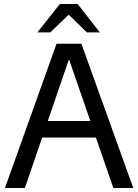

<svg xmlns="http://www.w3.org/2000/svg" viewBox="-20 -945 695 965"><path d="M325.2 -871.1 232.9 -782.2H168L280.8 -924.8H370.1L481.9 -782.2H417ZM549.8 0 461.9 -253.9H191.9L105 0H4.9L264.2 -725.1H389.2L649.9 0ZM220.2 -336.9H434.1L328.1 -643.1H325.2Z"/></svg>

Font: Stilu
Style: Regular
Weight: 400
Designer: Genilson Lima Santos
Foundry: Genilson Lima Santos
Version: Version 1.200;PS 001.200;hotconv 1.0.88;makeotf.lib2.5.64775